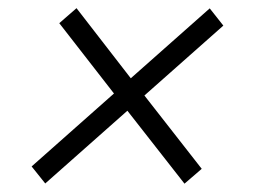

<svg xmlns="http://www.w3.org/2000/svg" viewBox="-20 -496 627 468"><path d="M57.1 -90.3 257.8 -268.1 124.5 -439.5 166.5 -476.1 298.8 -305.2 491.2 -475.6 524.4 -433.6 332 -263.2 471.7 -84.5 429.7 -48.3 290.5 -226.1 90.3 -48.8Z"/></svg>

Font: Roboto Mono Light
Style: Italic
Weight: 300
Designer: Google
Version: Version 2.000985; 2015; ttfautohint (v1.3)